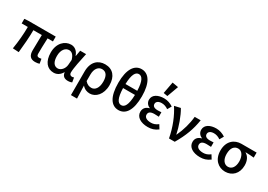

<svg xmlns="http://www.w3.org/2000/svg" viewBox="14 -1790 4164 2979"><g transform="rotate(30 2096.0 -300.5)"><path d="M377 -128C377 -40 409 12 499 12C531 12 557 6 575 0L561 -81C544 -78 532 -76 523 -76C493 -76 478 -88 478 -122C478 -160 479 -302 485 -403H581V-490H92L21 -485V-403H131C131 -280 119 -136 96 0L204 6C218 -127 231 -274 231 -403H382C381 -306 377 -171 377 -128Z M637 -239C637 -78 714 12 829 12C890 12 939 -18 975 -80H978C985 -15 1024 12 1086 12C1119 12 1143 5 1158 -2L1144 -83C1134 -79 1121 -76 1111 -76C1084 -76 1063 -91 1063 -124C1063 -208 1099 -367 1125 -490H1019L1001 -386H997C968 -470 911 -502 853 -502C739 -502 637 -405 637 -239ZM969 -211C964 -137 909 -77 853 -77C787 -77 747 -133 747 -240C747 -356 806 -413 867 -413C910 -413 951 -388 976 -300Z M1239 -244V178H1348L1340 -52C1381 -4 1430 12 1478 12C1581 12 1681 -85 1681 -253C1681 -408 1601 -502 1463 -502C1338 -502 1239 -420 1239 -244ZM1570 -251C1570 -138 1519 -77 1456 -77C1419 -77 1381 -86 1341 -132V-248C1341 -356 1394 -413 1458 -413C1536 -413 1570 -352 1570 -251Z M1991 -720C1862 -720 1780 -597 1780 -356C1780 -105 1862 12 1991 12C2120 12 2203 -105 2203 -356C2203 -596 2120 -720 1991 -720ZM1991 -632C2048 -632 2092 -572 2097 -394H1886C1891 -572 1934 -632 1991 -632ZM1991 -76C1933 -76 1890 -134 1885 -321H2098C2093 -134 2049 -76 1991 -76Z M2508 -779 2469 -570 2542 -557 2616 -760ZM2300 -137C2300 -42 2393 12 2516 12C2582 12 2634 -2 2695 -47L2652 -117C2608 -83 2568 -71 2527 -71C2450 -71 2406 -100 2406 -147C2406 -193 2440 -216 2509 -216C2534 -216 2560 -215 2588 -213V-293C2564 -291 2544 -290 2524 -290C2458 -290 2429 -314 2429 -353C2429 -395 2469 -419 2524 -419C2566 -419 2605 -405 2641 -379L2682 -450C2635 -482 2578 -502 2519 -502C2415 -502 2323 -459 2323 -367C2323 -323 2349 -278 2399 -260V-256C2342 -241 2300 -205 2300 -137Z M2707 -477C2789 -354 2860 -181 2893 0H2996C3099 -176 3151 -318 3178 -490H3071C3060 -365 3021 -229 2965 -110H2961C2937 -231 2877 -403 2816 -502Z M3235 -137C3235 -42 3328 12 3451 12C3517 12 3569 -2 3630 -47L3587 -117C3543 -83 3503 -71 3462 -71C3385 -71 3341 -100 3341 -147C3341 -193 3375 -216 3444 -216C3469 -216 3495 -215 3523 -213V-293C3499 -291 3479 -290 3459 -290C3393 -290 3364 -314 3364 -353C3364 -395 3404 -419 3459 -419C3501 -419 3540 -405 3576 -379L3617 -450C3570 -482 3513 -502 3454 -502C3350 -502 3258 -459 3258 -367C3258 -323 3284 -278 3334 -260V-256C3277 -241 3235 -205 3235 -137Z M3677 -239C3677 -77 3780 12 3902 12C4026 12 4120 -76 4120 -224C4120 -309 4087 -374 4031 -405V-409C4084 -408 4125 -405 4180 -400V-490H3907C3788 -490 3677 -411 3677 -239ZM4016 -234C4016 -136 3971 -76 3903 -76C3835 -76 3787 -138 3787 -239C3787 -351 3836 -402 3904 -402C3976 -402 4016 -324 4016 -234Z"/></g></svg>

Font: Cambridge Sans Medium
Style: Regular
Weight: 500
Version: Version 2.020;PS 002.020;hotconv 1.0.88;makeotf.lib2.5.64775